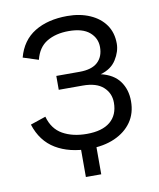

<svg xmlns="http://www.w3.org/2000/svg" viewBox="-75 -583 632 763"><g transform="rotate(-10 240.5 -201.5)"><path d="M243 12Q163 12 108 -21Q53 -54 31 -123L93 -144Q107 -93 147 -70.5Q187 -48 244 -48Q306 -48 338.5 -75Q371 -102 371 -152Q371 -190 343.5 -215Q316 -240 261 -240H164V-296H258Q307 -296 331 -318Q355 -340 355 -379Q355 -415 327 -439Q299 -463 243 -463Q191 -463 155 -441.5Q119 -420 107 -371L45 -391Q63 -458 116 -490.5Q169 -523 248 -523Q299 -523 339 -505.5Q379 -488 401 -456.5Q423 -425 423 -381Q423 -349 402.5 -316.5Q382 -284 339 -272Q390 -260 414.5 -226.5Q439 -193 439 -146Q439 -97 414.5 -62Q390 -27 346 -7.5Q302 12 243 12ZM210 120V-20H272V120Z"/></g></svg>

Font: TikTok Sans 24pt Light
Style: Regular
Weight: 300
Version: Version 4.000